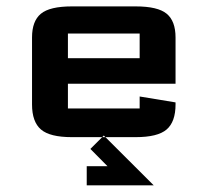

<svg xmlns="http://www.w3.org/2000/svg" viewBox="-20 -420 636 588"><path d="M309.1 88.9H245.6V147.5H450.7L297.9 -4.9L256.8 36.1ZM517.6 -106.4V-100.1Q517.6 -46.9 490.2 -23.4Q462.9 0 395.5 0H200.2Q132.8 0 105.5 -23.4Q78.1 -46.9 78.1 -100.1V-305.2Q78.1 -355.5 105.2 -377.9Q132.3 -400.4 200.2 -400.4H395.5Q463.4 -400.4 490.5 -377.9Q517.6 -355.5 517.6 -305.2V-163.6H188V-87.9H407.7V-124.5ZM407.7 -241.7V-317.4H188V-241.7Z"/></svg>

Font: Squarish Sans CT
Style: Regular
Weight: 400
Version: Version 0.9